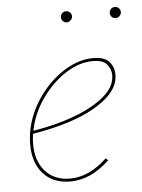

<svg xmlns="http://www.w3.org/2000/svg" viewBox="-46 -614 482 654"><g transform="rotate(-5 195.0 -286.5)"><path d="M353 -346Q353 -340 351 -328Q341 -278 265 -235Q189 -192 56 -170Q53 -152 53 -135Q53 -77 84 -42Q115 -7 169 -7Q234 -7 295 -65L303 -58Q239 3 169 3Q110 3 76.5 -34Q43 -71 43 -134Q43 -165 50 -194Q64 -251 100.5 -300.5Q137 -350 185.5 -379.5Q234 -409 282 -409Q320 -409 336.5 -391Q353 -373 353 -346ZM342 -345Q342 -367 328 -383Q314 -399 280 -399Q234 -399 188.5 -370Q143 -341 108.5 -294Q74 -247 61 -194L58 -180Q181 -201 255.5 -241.5Q330 -282 340 -328Q342 -338 342 -345ZM185 -557Q185 -565 190.5 -570.5Q196 -576 204 -576Q212 -576 217.5 -570.5Q223 -565 223 -557Q223 -550 217 -544Q211 -538 204 -538Q196 -538 190.5 -543.5Q185 -549 185 -557ZM352 -557Q352 -565 357.5 -570.5Q363 -576 371 -576Q379 -576 384.5 -570.5Q390 -565 390 -557Q390 -550 384.5 -544Q379 -538 371 -538Q363 -538 357.5 -543.5Q352 -549 352 -557Z"/></g></svg>

Font: Ysabeau Hairline
Style: Italic
Weight: 100
Italic angle: -12°
Designer: Christian Thalmann (Catharsis Fonts)
Version: Version 0.003